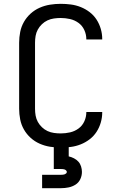

<svg xmlns="http://www.w3.org/2000/svg" viewBox="-20 -763 640 1003"><path d="M297 8Q269 8 241 3.5Q213 -1 187 -12.5Q161 -24 140 -43Q119 -62 105 -86.5Q91 -111 85.5 -139Q80 -167 80 -195V-540Q80 -568 85.5 -596Q91 -624 105 -648.5Q119 -673 140 -692Q161 -711 187 -722.5Q213 -734 241 -738.5Q269 -743 297 -743Q324 -743 350.5 -739.5Q377 -736 402 -726Q427 -716 448.5 -699.5Q470 -683 484.5 -660.5Q499 -638 506.5 -612Q514 -586 514 -560Q514 -559 514 -558Q514 -557 514 -557H431Q431 -557 431 -557.5Q431 -558 431 -558Q431 -583 420.5 -606Q410 -629 390 -643.5Q370 -658 346 -663.5Q322 -669 297 -669Q280 -669 262 -666.5Q244 -664 228 -656.5Q212 -649 199 -636.5Q186 -624 177.5 -608.5Q169 -593 166 -575.5Q163 -558 163 -540V-195Q163 -177 166 -159.5Q169 -142 177.5 -126.5Q186 -111 199 -98.5Q212 -86 228 -78.5Q244 -71 262 -68.5Q280 -66 297 -66Q322 -66 346 -71.5Q370 -77 390 -91.5Q410 -106 420.5 -129Q431 -152 431 -177Q431 -177 431 -177.5Q431 -178 431 -178H514Q514 -178 514 -177Q514 -176 514 -175Q514 -149 506.5 -123Q499 -97 484.5 -74.5Q470 -52 448.5 -35.5Q427 -19 402 -9Q377 1 350.5 4.5Q324 8 297 8ZM200 220V150H300Q305 150 309.5 149.5Q314 149 318 147.5Q322 146 325.5 143Q329 140 329 135Q329 131 325.5 127.5Q322 124 318 122.5Q314 121 309.5 120.5Q305 120 300 120H261V0H339V54Q353 57 366.5 64Q380 71 389.5 81.5Q399 92 403.5 106.5Q408 121 408 135Q408 155 399.5 173Q391 191 374.5 201.5Q358 212 338.5 216Q319 220 300 220Z"/></svg>

Font: Bmono
Style: Regular
Weight: 400
Monospace: yes
Designer: Belleve Invis
Foundry: Belleve Invis
Version: Version 11.2.2; ttfautohint (v1.8.2)